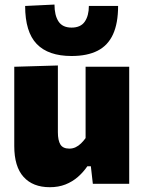

<svg xmlns="http://www.w3.org/2000/svg" viewBox="-20 -786 618 821"><path d="M193 14.5Q120.5 14.5 80.8 -29.5Q41 -73.5 41 -161.5Q41 -195.5 41 -220.2Q41 -245 41 -272.5Q41 -325 41 -363Q41 -401 41 -433.2Q41 -465.5 41 -500.5L227.5 -506Q227.5 -453.5 227.5 -402.2Q227.5 -351 227.5 -297V-220.5Q227.5 -186 238.2 -168.2Q249 -150.5 276.5 -150.5Q291 -150.5 303.5 -156.5Q316 -162.5 326.5 -172.8Q337 -183 346 -195.5V-297Q346 -351 346 -399.5Q346 -448 346 -500.5H532.5Q532.5 -448 532.5 -396.5Q532.5 -345 532.5 -272.5V-214.5Q532.5 -152 532.5 -102.5Q532.5 -53 532.5 0H377L368.5 -75H353.5Q336 -49.5 312.8 -29.2Q289.5 -9 259.8 2.8Q230 14.5 193 14.5ZM286 -546.5Q186.5 -546.5 137 -598Q87.5 -649.5 87.5 -760.5L213 -766.5Q213 -720.5 230.2 -694.2Q247.5 -668 286 -668Q325 -668 342.5 -693.5Q360 -719 360 -760.5H485Q485 -686.5 463.2 -639Q441.5 -591.5 397.2 -569Q353 -546.5 286 -546.5Z"/></svg>

Font: Commissioner Thin ExtraBold
Style: Regular
Weight: 800
Version: Version 1.000